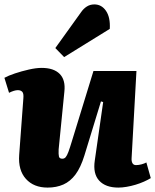

<svg xmlns="http://www.w3.org/2000/svg" viewBox="-22 -837 704 871"><path d="M-2 -484Q16 -494 46 -504Q76 -514 109 -521.5Q142 -529 167 -529Q222 -529 249 -501.5Q276 -474 270 -421L244 -159Q243 -136 245.5 -126.5Q248 -117 261 -117Q270 -117 276 -124Q282 -131 288.5 -148.5Q295 -166 304 -196L402 -515H597L575 -120Q574 -105 579 -96.5Q584 -88 595 -88Q607 -88 620 -91.5Q633 -95 642 -100L662 -29Q649 -21 631 -13Q613 -5 593 1Q573 7 552.5 10.5Q532 14 515 14Q457 14 428 -17.5Q399 -49 408 -109L446 -374L436 -377L361 -132Q344 -77 320.5 -45.5Q297 -14 265.5 0Q234 14 194 14Q131 14 95.5 -25.5Q60 -65 65 -134L84 -391Q86 -413 79 -420.5Q72 -428 59 -428Q51 -428 41 -425Q31 -422 19 -416ZM346 -782Q357 -798 372 -807.5Q387 -817 406 -817Q439 -817 459 -787.5Q479 -758 476 -706L269 -578L229 -619Z"/></svg>

Font: Literata ExtraBold
Style: Italic
Weight: 800
Italic angle: -2°
Designer: Latin by Veronika Burian and Jose Scaglione. Greek by Irene Vlachou. Cyrillic by Vera Evstafieva
Foundry: TypeTogether
Version: Version 3.002